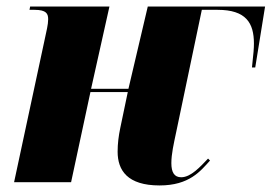

<svg xmlns="http://www.w3.org/2000/svg" viewBox="-20 -556 829 586"><path d="M467 10C558 10 592 -34 621 -66L615 -72C592 -48 563 -15 533 -15C512 -15 503 -30 503 -58C503 -86 510 -116 518 -154L596 -526H644C731 -526 755 -486 755 -423C755 -409 754 -395 749 -350H759L789 -536H431L372 -285H258L314 -536H72L70 -526H85C122 -526 127 -514 127 -497C127 -481 122 -462 115 -429L23 0H197L256 -275H370L347 -165C342 -141 339 -118 339 -93C339 -36 369 10 467 10Z"/></svg>

Font: Noto Serif Display Condensed Black
Style: Italic
Weight: 900
Width: 3
Italic angle: -12°
Designer: Monotype Design Team
Foundry: Monotype Imaging Inc.
Version: Version 2.009